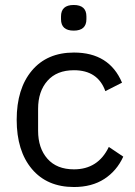

<svg xmlns="http://www.w3.org/2000/svg" viewBox="-20 -739 543 771"><path d="M225 -662V-673Q225 -719 276 -719Q327 -719 327 -673V-662Q327 -616 276 -616Q225 -616 225 -662ZM277 12Q169 12 108 -60.5Q47 -133 47 -258Q47 -383 108 -455.5Q169 -528 277 -528Q419 -528 470 -407L403 -373Q373 -457 277 -457Q208 -457 170.5 -414.5Q133 -372 133 -302V-214Q133 -144 170.5 -101.5Q208 -59 277 -59Q374 -59 417 -149L475 -110Q449 -53 399 -20.5Q349 12 277 12Z"/></svg>

Font: Aneliza
Style: Regular
Weight: 400
Designer: Mike Abbink, Paul van der Laan, Pieter van Rosmalen
Foundry: Bold Monday
Version: Version 3.0